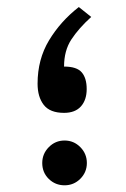

<svg xmlns="http://www.w3.org/2000/svg" viewBox="-20 -540 367 559"><path d="M245.6 -490.7Q209 -457.5 187.7 -425Q166.5 -392.6 166.5 -346.2Q203.6 -346.2 218 -329.3Q232.4 -312.5 232.4 -280.8Q232.4 -249 215.6 -230.2Q198.7 -211.4 166.5 -211.4Q125.5 -211.4 107.4 -234.6Q89.4 -257.8 89.4 -296.4Q89.4 -367.2 122.8 -422.6Q156.2 -478 209.5 -519.5ZM103 -65.4Q103 -92.3 122.1 -111.6Q141.1 -130.9 168 -130.9Q194.8 -130.9 213.9 -111.6Q232.9 -92.3 232.9 -65.4Q232.9 -38.6 213.9 -19.5Q194.8 -0.5 168 -0.5Q141.1 -0.5 122.1 -19Q103 -37.6 103 -65.4Z"/></svg>

Font: Vazir WOL
Style: Regular-WOL
Weight: 400
Designer: Saber Rastikerdar
Foundry: Saber Rastikerdar
Version: Version 30.00;August 23, 2021;FontCreator 13.0.0.2683 64-bit